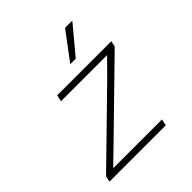

<svg xmlns="http://www.w3.org/2000/svg" viewBox="-208 -922 1066 1066"><g transform="rotate(-45 325.0 -389.0)"><path d="M42 0 49 -34 433 -409 529 -506H393H167L175 -544H600L593 -510L209 -135L109 -38H249H492L484 0ZM349 -615 471 -778H528L392 -615Z"/></g></svg>

Font: Azeret Mono Thin Thin
Style: Italic
Weight: 250
Italic angle: -12°
Version: Version 1.002